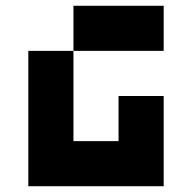

<svg xmlns="http://www.w3.org/2000/svg" viewBox="-20 -645 665 665"><path d="M390.6 -156.2V-312.5H546.9V0H78.1V-468.8H234.4V-625H546.9V-468.8H234.4V-156.2Z"/></svg>

Font: Sorena-Fanum Normal
Style: Regular
Weight: 400
Designer: Mohammad Darvishi
Version: Version 1.000;March 20, 2024;FontCreator 15.0.0.2958 64-bit